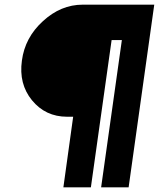

<svg xmlns="http://www.w3.org/2000/svg" viewBox="-20 -720 682 824"><path d="M335 -700Q241 -700 164 -629Q87 -559 74 -460Q60 -360 117 -290Q175 -219 268 -219H294L252 84H370L459 -548H503L414 84H532L642 -700H362Z"/></svg>

Font: Unageo
Style: ExtraBold-Italic
Weight: 800
Designer: Richard Sepsi
Foundry: Richard Sepsi
Version: Version 2.000